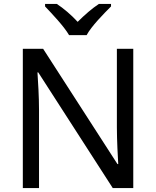

<svg xmlns="http://www.w3.org/2000/svg" viewBox="-20 -964 800 984"><path d="M334 -784H424C448 -829 511 -893 549 -931V-944H487C452 -921 414 -888 378 -852C345 -888 306 -921 271 -944H211V-931C247 -893 308 -829 334 -784ZM663 0V-714H579V-311C579 -246 584 -155 586 -123H582L201 -714H97V0H180V-399C180 -472 175 -546 172 -593H176L558 0Z"/></svg>

Font: Noto Sans Arabic
Style: Regular
Weight: 400
Designer: Monotype Design Team, Nadine Chahine, Nizar Qandah and Khaled Hosny
Foundry: Monotype Imaging Inc.
Version: Version 2.012